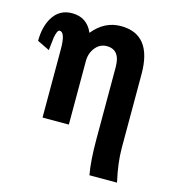

<svg xmlns="http://www.w3.org/2000/svg" viewBox="-100 -544 760 830"><g transform="rotate(15 280.0 -129.0)"><path d="M498.5 200.2H375Q363.8 137.7 363.8 44.4V-280.8Q363.8 -358.4 303.7 -358.4Q272.9 -358.4 252.7 -333Q232.4 -307.6 232.4 -272.9V11.7H114.7V-293.5Q114.7 -370.1 89.4 -370.1Q78.1 -370.1 71.8 -334Q70.3 -326.2 65.4 -276.9L10.3 -303.7Q10.3 -364.7 34.7 -406.7Q64.9 -457.5 122.6 -457Q189 -457 215.8 -394.5Q267.1 -458 340.3 -458Q479.5 -458 479.5 -280.8V50.8Q479.5 116.2 498.5 200.2Z"/></g></svg>

Font: Accordance
Style: Bold
Weight: 700
Version: Version 1.2 (build January 31, 2020) Miklal Software Solutio